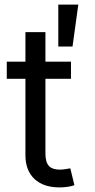

<svg xmlns="http://www.w3.org/2000/svg" viewBox="-20 -817 416 844"><path d="M292 -545.9V-470.7H9.8V-545.9ZM91.8 -675.8H179.7V-141.6Q179.7 -105 194.6 -88.1Q209.5 -71.3 244.1 -71.3Q252.4 -71.3 265.4 -73.2Q278.3 -75.2 289.1 -77.1L307.1 -2.9Q293.5 2 276.1 4.4Q258.8 6.8 241.7 6.8Q170.9 6.8 131.3 -30.5Q91.8 -67.9 91.8 -134.8ZM236.3 -612.3V-796.9H324.2L298.8 -612.3Z"/></svg>

Font: Inter Variable LoSnoCo
Style: Regular
Weight: 400
Designer: Rasmus Andersson
Foundry: rsms
Version: Version 4.000;git-a52131595; featfreeze: case,dlig,ss01,ss02